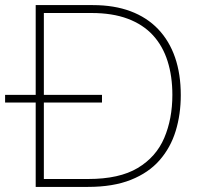

<svg xmlns="http://www.w3.org/2000/svg" viewBox="-30 -733 789 753"><path d="M-10 -331V-361Q36 -361 78.2 -361Q120.5 -361 157 -361H203Q240 -361 282.2 -361Q324.5 -361 370 -361V-331Q324.5 -331 282.2 -331Q240 -331 203 -331H157Q120.5 -331 78.2 -331Q36 -331 -10 -331ZM110 0Q110 -61 110 -117Q110 -173 110 -238V-475Q110 -540.5 110 -596.5Q110 -652.5 110 -713Q157 -713 194 -713Q231 -713 264.5 -713Q298 -713 334 -713Q417.5 -713 481.8 -689Q546 -665 590 -619Q634 -573 656.5 -507.8Q679 -442.5 679 -360Q679 -284.5 659 -219.2Q639 -154 596 -104.8Q553 -55.5 483.5 -27.8Q414 0 315 0Q276 0 243.8 0Q211.5 0 179.8 0Q148 0 110 0ZM142 -31H316Q438 -31 510.2 -74.2Q582.5 -117.5 614.2 -192.2Q646 -267 646 -361Q646 -434 627.2 -493.2Q608.5 -552.5 569.8 -594.8Q531 -637 471 -659.5Q411 -682 329 -682H142Q142 -631 142 -581.5Q142 -532 142 -475V-238Q142 -181 142 -131.5Q142 -82 142 -31Z"/></svg>

Font: Commissioner Thin Thin
Style: Regular
Weight: 250
Version: Version 1.000